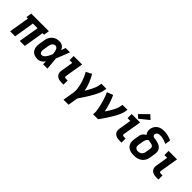

<svg xmlns="http://www.w3.org/2000/svg" viewBox="234 -2143 3708 3708"><g transform="rotate(45 2088.0 -289.0)"><path d="M32 0H169L237 -417H364L295 0H432L501 -417H541L560 -530H78L60 -417H101Z M786 8Q814 8 841 -2.5Q868 -13 890.5 -33Q913 -53 932 -76Q932 -38 932 0H1051Q1045 -64 1040 -127.5Q1035 -191 1028 -254Q1057 -323 1083 -392Q1109 -461 1137 -530H1018Q1002 -484 987 -439Q974 -467 954.5 -490.5Q935 -514 906 -526Q877 -538 845 -538Q813 -538 781.5 -531Q750 -524 721 -506Q692 -488 670.5 -461.5Q649 -435 637.5 -404.5Q626 -374 621 -343L603 -233Q597 -195 598 -158.5Q599 -122 612.5 -89.5Q626 -57 652 -34Q678 -11 713.5 -1.5Q749 8 786 8ZM786 -105Q768 -105 755 -116Q742 -127 737.5 -144Q733 -161 733.5 -178.5Q734 -196 737 -214L755 -324Q759 -348 768.5 -371Q778 -394 799.5 -409.5Q821 -425 844 -425Q864 -425 879.5 -413.5Q895 -402 903 -384.5Q911 -367 916 -348.5Q921 -330 923.5 -310.5Q926 -291 927 -272Q919 -250 909.5 -229.5Q900 -209 888.5 -189Q877 -169 863 -150Q849 -131 828.5 -118Q808 -105 786 -105Z M1441 0H1489V-113H1441Q1431 -113 1421.5 -116Q1412 -119 1407.5 -127.5Q1403 -136 1404 -146L1468 -530H1237V-417H1312L1271 -165Q1266 -136 1269.5 -107.5Q1273 -79 1289.5 -57Q1306 -35 1330.5 -22Q1355 -9 1383.5 -4.5Q1412 0 1441 0Z M1695 205H1832L1866 0Q1892 -38 1917.5 -76Q1943 -114 1967.5 -153Q1992 -192 2015 -231Q2038 -270 2059 -310.5Q2080 -351 2097.5 -392.5Q2115 -434 2122 -477L2131 -530H1994L1985 -477Q1979 -441 1965 -406.5Q1951 -372 1934.5 -338Q1918 -304 1899 -270.5Q1880 -237 1860 -205Q1850 -265 1831 -322Q1812 -379 1787.5 -433.5Q1763 -488 1732 -538L1617 -479Q1641 -438 1660.5 -395Q1680 -352 1695 -307Q1710 -262 1720.5 -214.5Q1731 -167 1736 -118Q1741 -69 1732 -19Z M2297 0H2434Q2461 -38 2487.5 -76Q2514 -114 2539 -152.5Q2564 -191 2588 -230.5Q2612 -270 2633 -310Q2654 -350 2672.5 -392Q2691 -434 2698 -477L2707 -530H2570L2561 -477Q2555 -440 2538.5 -403.5Q2522 -367 2503 -332.5Q2484 -298 2462.5 -264Q2441 -230 2418 -197Q2400 -286 2373 -372Q2346 -458 2308 -538L2185 -490Q2203 -453 2217 -413.5Q2231 -374 2243.5 -334Q2256 -294 2266.5 -253.5Q2277 -213 2286 -171.5Q2295 -130 2299.5 -87Q2304 -44 2297 0Z M3025 0H3073V-113H3025Q3015 -113 3005.5 -116Q2996 -119 2991.5 -127.5Q2987 -136 2988 -146L3052 -530H2821V-417H2896L2855 -165Q2850 -136 2853.5 -107.5Q2857 -79 2873.5 -57Q2890 -35 2914.5 -22Q2939 -9 2967.5 -4.5Q2996 0 3025 0ZM2973 -554 3161 -705 3077 -783 2908 -615Z M3414 8Q3447 8 3480.5 2.5Q3514 -3 3546 -18.5Q3578 -34 3604 -59Q3630 -84 3644.5 -115.5Q3659 -147 3665 -180L3682 -286Q3686 -306 3687.5 -326Q3689 -346 3686.5 -365Q3684 -384 3677 -401.5Q3670 -419 3658.5 -433.5Q3647 -448 3632 -459.5Q3617 -471 3600 -478.5Q3583 -486 3564.5 -491.5Q3546 -497 3527 -501.5Q3508 -506 3488.5 -508Q3469 -510 3449.5 -513.5Q3430 -517 3419 -533.5Q3408 -550 3412 -570Q3415 -589 3430 -604.5Q3445 -620 3464.5 -625Q3484 -630 3503 -630Q3537 -630 3568.5 -623Q3600 -616 3630.5 -605.5Q3661 -595 3689 -581L3708 -694Q3658 -716 3605 -729.5Q3552 -743 3495 -743Q3459 -743 3422.5 -735Q3386 -727 3353.5 -704.5Q3321 -682 3301.5 -648Q3282 -614 3276 -578Q3270 -542 3278.5 -506.5Q3287 -471 3311 -447Q3288 -436 3267.5 -418Q3247 -400 3235 -377Q3223 -354 3219 -329L3201 -223Q3196 -191 3197 -159Q3198 -127 3209.5 -99Q3221 -71 3242.5 -49.5Q3264 -28 3291.5 -15Q3319 -2 3350.5 3Q3382 8 3414 8ZM3414 -105Q3395 -105 3377 -111.5Q3359 -118 3347.5 -132.5Q3336 -147 3334 -166Q3332 -185 3335 -205L3353 -311Q3357 -337 3370 -362.5Q3383 -388 3407 -405Q3424 -402 3441 -399.5Q3458 -397 3475 -394Q3492 -391 3508 -385.5Q3524 -380 3535.5 -368Q3547 -356 3549 -339Q3551 -322 3549 -304L3531 -199Q3527 -172 3510.5 -148.5Q3494 -125 3467.5 -115Q3441 -105 3414 -105Z M4033 0H4081V-113H4033Q4023 -113 4013.5 -116Q4004 -119 3999.5 -127.5Q3995 -136 3996 -146L4060 -530H3829V-417H3904L3863 -165Q3858 -136 3861.5 -107.5Q3865 -79 3881.5 -57Q3898 -35 3922.5 -22Q3947 -9 3975.5 -4.5Q4004 0 4033 0Z"/></g></svg>

Font: Iosevka Sparkle XBdObl
Style: Regular
Weight: 800
Italic angle: -9°
Designer: Belleve Invis
Foundry: Belleve Invis
Version: Version 4.5.0; ttfautohint (v1.8.3)